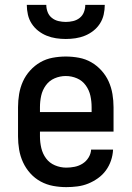

<svg xmlns="http://www.w3.org/2000/svg" viewBox="-20 -760 540 788"><path d="M252 8Q225 8 198 3Q171 -2 147 -15Q123 -28 104.5 -48.5Q86 -69 74.5 -94Q63 -119 58.5 -146Q54 -173 54 -200V-320Q54 -347 58.5 -374Q63 -401 74 -425.5Q85 -450 103.5 -470.5Q122 -491 145.5 -504.5Q169 -518 196 -523Q223 -528 250 -528Q277 -528 304 -523Q331 -518 354.5 -504.5Q378 -491 396.5 -470.5Q415 -450 426 -425.5Q437 -401 441.5 -374Q446 -347 446 -320V-220H144V-200Q144 -176 149.5 -152.5Q155 -129 169 -110Q183 -91 205.5 -81.5Q228 -72 252 -72Q269 -72 286.5 -75.5Q304 -79 319 -88.5Q334 -98 343.5 -113.5Q353 -129 354 -146H444Q443 -123 435.5 -101Q428 -79 414.5 -60.5Q401 -42 382 -28.5Q363 -15 342 -6.5Q321 2 298 5Q275 8 252 8ZM356 -300V-320Q356 -344 351 -367Q346 -390 332 -409.5Q318 -429 296 -438.5Q274 -448 250 -448Q226 -448 204 -438.5Q182 -429 168 -409.5Q154 -390 149 -367Q144 -344 144 -320V-300ZM250 -600Q230 -600 210 -603Q190 -606 171.5 -613.5Q153 -621 137 -633.5Q121 -646 110 -663Q99 -680 94.5 -700Q90 -720 90 -740H170Q170 -725 175.5 -710.5Q181 -696 193 -686.5Q205 -677 220 -673.5Q235 -670 250 -670Q265 -670 280 -673.5Q295 -677 307 -686.5Q319 -696 324.5 -710.5Q330 -725 330 -740H410Q410 -720 405.5 -700Q401 -680 390 -663Q379 -646 363 -633.5Q347 -621 328.5 -613.5Q310 -606 290 -603Q270 -600 250 -600Z"/></svg>

Font: Iosevka SS04 Medium
Style: Regular
Weight: 500
Monospace: yes
Designer: Belleve Invis
Foundry: Belleve Invis
Version: Version 19.0.0; ttfautohint (v1.8.4)